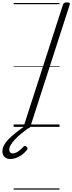

<svg xmlns="http://www.w3.org/2000/svg" viewBox="-114 -1058 603 1601"><path d="M108 14Q93 14 87 9.5Q81 5 84 -6L411 -1019Q415 -1029 422 -1033.5Q429 -1038 444 -1038Q459 -1038 465 -1033.5Q471 -1029 467 -1018L140 -5Q137 5 130 9.5Q123 14 108 14ZM-28 268Q-58 268 -76 250.5Q-94 233 -94 204Q-94 179 -81 154Q-68 129 -44 104Q-20 79 14.5 51.5Q49 24 92 -6L134 -3V1Q97 28 66 53.5Q35 79 12 103.5Q-11 128 -24 149.5Q-37 171 -37 189Q-37 203 -30 212Q-23 221 -9 221Q12 221 34 207Q56 193 81 166Q86 160 93.5 159Q101 158 108 167Q115 173 115.5 179.5Q116 186 110 193Q93 215 70 232Q47 249 22 258.5Q-3 268 -28 268ZM0 513H382V523H0ZM0 -20H382V0H0ZM0 -505H382V-500H0ZM0 -1033H382V-1023H0Z"/></svg>

Font: Playwrite IN Guides
Style: Regular
Weight: 400
Designer: Veronika Burian, José Scaglione
Foundry: TypeTogether
Version: Version 1.003